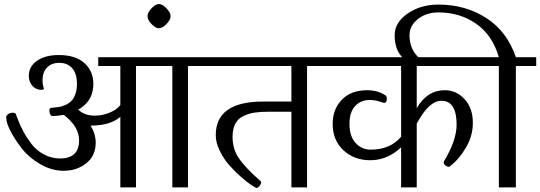

<svg xmlns="http://www.w3.org/2000/svg" viewBox="-20 -936 2698 959"><path d="M659.2 0V-606.4H762.7V-650.4H470.7V-606.4H581.1V-411.1Q561.5 -386.7 525.9 -372.6Q490.2 -358.4 454.1 -358.4Q400.4 -358.4 371.1 -388.7Q446.3 -430.7 446.3 -516.6Q446.3 -581.1 401.4 -621.1Q356.4 -661.1 274.4 -661.1Q205.1 -661.1 164.6 -632.3Q124 -603.5 124 -557.6Q124 -526.4 142.1 -506.8Q160.2 -487.3 186.5 -487.3Q199.2 -487.3 199.2 -494.1L195.3 -506.8Q192.4 -519.5 192.4 -535.2Q192.4 -575.2 214.8 -598.6Q237.3 -622.1 276.4 -622.1Q316.4 -622.1 340.3 -595.7Q364.3 -569.3 364.3 -516.6Q364.3 -487.3 356 -464.8Q347.7 -442.4 335.4 -430.7Q323.2 -418.9 306.6 -411.6Q290 -404.3 277.8 -402.3Q265.6 -400.4 252 -398.9Q238.3 -397.5 236.3 -397.5Q226.6 -395.5 226.6 -383.8Q226.6 -373 231 -364.7Q235.4 -356.4 241.2 -356.4Q265.6 -356.4 298.8 -362.3Q375 -303.7 375 -235.4Q375 -144.5 280.3 -144.5Q236.3 -144.5 198.7 -165Q161.1 -185.5 136.7 -217.8Q112.3 -250 96.7 -279.3Q81.1 -308.6 70.3 -336.9Q59.6 -365.2 58.6 -367.2Q55.7 -373 44.9 -373Q30.3 -373 20.5 -365.7Q10.7 -358.4 10.7 -350.6Q10.7 -349.6 11.2 -348.1Q11.7 -346.7 11.7 -343.8Q11.7 -321.3 33.2 -279.8Q54.7 -238.3 89.8 -193.4Q125 -148.4 181.6 -115.7Q238.3 -83 297.9 -83Q364.3 -83 411.1 -120.6Q458 -158.2 458 -223.6Q458 -266.6 432.6 -308.6Q530.3 -308.6 581.1 -352.5V0ZM918.9 0V-606.4H1022.5V-650.4H737.3V-606.4H840.8V0Z M832 -855.5Q832 -873 811.5 -894.5Q791 -916 773.4 -916Q756.8 -916 736.8 -894.5Q716.8 -873 716.8 -855.5Q716.8 -836.9 736.8 -815.9Q756.8 -794.9 773.4 -794.9Q791 -794.9 811.5 -815.9Q832 -836.9 832 -855.5Z M1284.2 -25.4Q1284.2 -29.3 1279.3 -33.2Q1210 -93.8 1175.8 -141.6Q1141.6 -189.5 1141.6 -252Q1141.6 -292 1155.3 -317.9Q1168.9 -343.8 1195.8 -356.4Q1222.7 -369.1 1251 -373.5Q1279.3 -377.9 1318.4 -377.9H1435.5V0H1513.7V-606.4H1617.2V-650.4H997.1V-606.4H1435.5V-428.7H1293.9Q1057.6 -428.7 1057.6 -260.7Q1057.6 -223.6 1077.6 -182.6Q1097.7 -141.6 1126 -109.9Q1154.3 -78.1 1184.6 -51.8Q1214.8 -25.4 1236.3 -11.2Q1257.8 2.9 1261.7 2.9Q1267.6 2.9 1275.9 -6.8Q1284.2 -16.6 1284.2 -25.4Z M2061.5 0V-318.4Q2122.1 -432.6 2184.6 -432.6Q2260.7 -432.6 2260.7 -313.5Q2260.7 -235.4 2197.3 -129.9Q2196.3 -129.9 2196.3 -125Q2196.3 -115.2 2205.6 -108.9Q2214.8 -102.5 2220.7 -102.5Q2224.6 -102.5 2227.5 -105.5Q2273.4 -140.6 2307.6 -199.2Q2341.8 -257.8 2341.8 -322.3Q2341.8 -395.5 2300.8 -440.4Q2259.8 -485.4 2201.2 -485.4Q2113.3 -485.4 2061.5 -395.5V-606.4H2397.5V-650.4H1590.8V-606.4H1983.4V-252.9Q1928.7 -188.5 1831.1 -188.5Q1787.1 -188.5 1756.3 -221.7Q1725.6 -254.9 1725.6 -317.4Q1725.6 -376 1753.9 -406.2Q1782.2 -436.5 1825.2 -436.5Q1852.5 -436.5 1874.5 -429.2Q1896.5 -421.9 1898.4 -421.9Q1912.1 -421.9 1912.1 -444.3Q1912.1 -456.1 1903.3 -460.9Q1866.2 -485.4 1813.5 -485.4Q1733.4 -485.4 1687.5 -438Q1641.6 -390.6 1641.6 -317.4Q1641.6 -235.4 1695.3 -185.5Q1749 -135.7 1829.1 -135.7Q1892.6 -135.7 1946.3 -170.9Q1969.7 -186.5 1983.4 -200.2V0Z M2556.6 0V-606.4H2658.2V-650.4H2556.6Q2512.7 -779.3 2408.7 -846.2Q2304.7 -913.1 2169.9 -913.1Q2080.1 -913.1 2015.6 -868.2Q1951.2 -823.2 1951.2 -760.7Q1951.2 -682.6 1996.1 -643.6H2077.1Q2025.4 -686.5 2025.4 -760.7Q2025.4 -807.6 2067.4 -840.8Q2109.4 -874 2169.9 -874Q2277.3 -874 2358.4 -817.4Q2439.5 -760.7 2471.7 -650.4H2372.1V-606.4H2471.7V0Z"/></svg>

Font: Kurale
Style: Regular
Weight: 400
Version: 1.0; ttfautohint (v1.3)